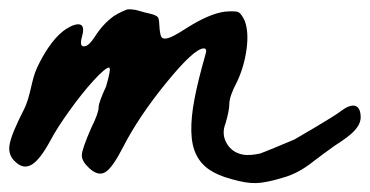

<svg xmlns="http://www.w3.org/2000/svg" viewBox="-52 -362 809 420"><path d="M693.8 -119C677.7 -106.2 595.4 -59 592.1 -56.9C573.2 -48.8 519.9 -26.7 516.4 -26C501.3 -22.9 489.1 -22.1 479.8 -23.7C463.5 -26.7 451.5 -35.1 443.8 -48.6C436 -62.2 435.2 -76.7 441.4 -92.2C446.8 -110.8 449.6 -124.8 449.6 -134.1C449.6 -145.7 455.4 -162.4 467 -184.1C477.1 -205.8 483.9 -229.2 487.3 -254.4C490.8 -279.6 489.4 -300.3 483.3 -316.6C478.6 -326.6 474.1 -332.9 469.9 -335.2C465.6 -337.5 455.4 -337.9 439.1 -336.4C416.6 -333.2 389.5 -321.6 357.7 -301.5C344.5 -293 334.5 -287 327.5 -283.5C320.5 -280 314.7 -278 310.1 -277.7C305.4 -277.3 302.3 -278.6 300.8 -281.7C299.2 -284.8 298.1 -289.9 297.3 -296.8C296.5 -311.5 295.7 -319.3 295 -320.1C295 -325.5 287.6 -329.8 272.9 -332.9C269 -333.6 263.8 -335 257.2 -336.9C250.6 -338.9 246.3 -340 244.4 -340.4C242.5 -340.8 239.2 -341.2 234.6 -341.6C229.9 -341.9 226.2 -341.6 223.5 -340.4C220.8 -339.2 217.3 -337.7 213.1 -335.8C208.8 -333.8 203.6 -330.9 197.4 -327.1C181.1 -315.4 167.1 -300.3 155.5 -281.7C147 -268.5 139.6 -261.5 133.4 -260.8C124.9 -259.2 123 -266.6 127.6 -282.8C139.5 -324.5 102.3 -306.7 86.1 -294C61.7 -274.8 42.5 -242.2 29.4 -214.6C15.8 -186 15.8 -152.6 -0.2 -121.3C-18.1 -86.4 -28.4 -61.2 -31 -45.7C-33.8 -30.2 -29.3 -17.4 -17.7 -7.4C-6.1 3.5 5.8 5.2 17.8 -2.1C29.8 -9.5 43.1 -26.7 57.9 -53.9C67.2 -71.7 81.1 -93.6 99.7 -119.5C118.3 -145.5 136.1 -167.8 153.2 -186.4C170.2 -205 181.5 -214.3 186.9 -214.3C190 -212.7 187.7 -198.8 179.9 -172.5C169.1 -149.2 163.7 -134.1 163.7 -127.1C163.7 -118.6 158.2 -103.5 147.4 -81.8C134.2 -51.6 127.4 -32 127 -23.1C126.6 -14.1 131.9 -4.7 142.7 5.4C155.9 17.8 167.7 20.9 178.2 14.7C188.7 8.5 201.6 -9.7 217.1 -39.9C239.6 -84.1 271.2 -131.2 311.9 -181.2C352.6 -231.1 379.9 -256.1 393.8 -256.1C399.2 -256.1 400.4 -251.5 397.3 -242.2C386.4 -204.2 378.5 -172 373.5 -145.7C368.4 -119.3 366.1 -95.9 366.5 -75.4C366.9 -54.8 370.4 -37.8 377 -24.2C383.5 -10.7 393.1 0.4 405.5 8.9C417.8 17.4 434.1 24.4 454.3 29.8C476 36.1 494 39 508.4 38.5C522.7 38.2 542.6 34.1 568.2 26.3C589.9 20.1 611 8.9 631.6 -7.4C640.7 -14.6 670.1 -36.4 678.6 -42.2C698.5 -56 737.3 -77.2 737 -105.8C736.6 -136.9 716.7 -136.7 693.8 -119Z"/></svg>

Font: Beth Ellen
Style: Regular
Weight: 400
Version: Version 1.015;Fontself Maker 2.1.2